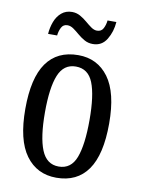

<svg xmlns="http://www.w3.org/2000/svg" viewBox="-84 -789 632 857"><g transform="rotate(10 232.0 -360.5)"><path d="M231 10Q143 10 92.5 -59Q42 -128 42 -269Q42 -409 90.5 -477.5Q139 -546 234 -546Q321 -546 371.5 -477.5Q422 -409 422 -269Q422 -128 373.5 -59Q325 10 231 10ZM233 -41Q289 -41 311 -99Q333 -157 333 -269Q333 -381 310.5 -437.5Q288 -494 232 -494Q177 -494 154 -437.5Q131 -381 131 -269Q131 -157 154.5 -99Q178 -41 233 -41ZM288 -606Q267 -606 250 -615.5Q233 -625 218.5 -637.5Q204 -650 190.5 -659.5Q177 -669 163 -669Q144 -669 135.5 -652.5Q127 -636 125 -616H84Q86 -645 96 -671.5Q106 -698 125.5 -714.5Q145 -731 173 -731Q193 -731 210 -721.5Q227 -712 241.5 -699.5Q256 -687 269.5 -677.5Q283 -668 296 -668Q316 -668 324.5 -684.5Q333 -701 335 -721H375Q372 -677 350.5 -641.5Q329 -606 288 -606Z"/></g></svg>

Font: Noto Serif Tamil ExtraCondensed
Style: Regular
Weight: 400
Width: 2
Designer: Indian Type Foundry, Tom Grace, and the Monotype Design Team
Foundry: Monotype Imaging Inc.
Version: Version 2.004; ttfautohint (v1.8.4.7-5d5b)